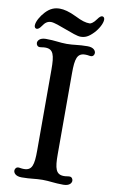

<svg xmlns="http://www.w3.org/2000/svg" viewBox="-103 -1000 633 1060"><g transform="rotate(10 214.0 -470.0)"><path d="M51.3 -23.4C51.3 -11.7 61.5 6.8 97.2 6.8C149.9 6.8 172.9 0 214.4 0C254.4 0 278.8 6.8 330.6 6.8C366.7 6.8 376.5 -11.7 376.5 -23.4C376.5 -32.7 370.1 -43.9 357.9 -43.9C344.7 -43.9 340.3 -41 326.2 -41C280.3 -41 271.5 -73.7 271.5 -154.3V-607.9C271.5 -689 280.3 -721.7 326.2 -721.7C343.3 -721.7 346.2 -718.8 357.9 -718.8C370.1 -718.8 376.5 -729.5 376.5 -739.3C376.5 -750.5 366.7 -769.5 330.6 -769.5C278.8 -769.5 254.4 -762.2 214.4 -762.2C172.9 -762.2 149.9 -769.5 97.2 -769.5C61.5 -769.5 51.3 -750.5 51.3 -739.3C51.3 -729.5 58.1 -718.8 70.3 -718.8C82.5 -718.8 87.4 -721.7 101.6 -721.7C147.5 -721.7 156.2 -689.5 156.2 -607.9V-154.3C156.2 -73.2 147.5 -41 101.6 -41C84.5 -41 81.1 -43.9 70.3 -43.9C58.1 -43.9 51.3 -32.7 51.3 -23.4ZM37.1 -815.4C42.5 -815.4 51.8 -819.8 62.5 -835.9C75.7 -856 88.9 -866.2 109.4 -866.2C143.1 -866.2 247.1 -814.5 281.7 -814.5C306.6 -814.5 325.7 -821.8 354 -851.1C376.5 -874.5 395 -908.2 395 -929.7C395 -941.9 387.7 -946.3 381.3 -946.3C375.5 -946.3 367.2 -941.4 356.4 -925.8C341.3 -903.8 326.2 -895.5 319.8 -895.5C296.4 -895.5 274.9 -901.9 236.8 -920.9C196.8 -940.4 167 -947.3 144 -947.3C114.7 -947.3 90.3 -938 64.9 -911.1C42 -886.7 23.4 -854 23.4 -832C23.4 -819.8 30.8 -815.4 37.1 -815.4Z"/></g></svg>

Font: Stoke
Style: Regular
Weight: 400
Designer: Nicole Fally
Foundry: Nicole Fally
Version: Version 1.002